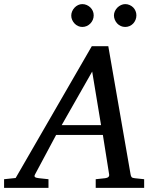

<svg xmlns="http://www.w3.org/2000/svg" viewBox="-73 -911 766 931"><path d="M374 -564 226.1 -304.2H417ZM391.1 0V-42L437 -46.9Q459 -49.8 456.1 -65.9L425.8 -256.8H199.2L97.2 -65.9Q91.8 -56.2 96.9 -52.2Q102.1 -48.3 116.2 -46.9L162.1 -42V0H-53.2V-42L2.9 -47.9L372.1 -687H452.1L560.1 -65.9Q561.5 -56.2 565.4 -52Q569.3 -47.9 580.1 -46.9L626 -42V0ZM381.3 -836.4Q381.3 -825.2 377 -814.9Q372.6 -804.7 365 -796.9Q357.4 -789.1 347.4 -784.7Q337.4 -780.3 326.2 -780.3Q315.4 -780.3 305.7 -784.7Q295.9 -789.1 288.6 -796.9Q281.2 -804.7 276.9 -814.5Q272.5 -824.2 272.5 -835.4Q272.5 -846.2 276.9 -856.2Q281.2 -866.2 288.6 -874Q295.9 -881.8 305.7 -886.5Q315.4 -891.1 326.2 -891.1Q337.4 -891.1 347.4 -886.7Q357.4 -882.3 365 -875Q372.6 -867.7 377 -857.7Q381.3 -847.7 381.3 -836.4ZM588.4 -836.4Q588.4 -825.2 584.2 -814.9Q580.1 -804.7 572.8 -796.9Q565.4 -789.1 555.4 -784.7Q545.4 -780.3 534.2 -780.3Q522.9 -780.3 512.9 -784.7Q502.9 -789.1 495.6 -796.9Q488.3 -804.7 483.9 -814.9Q479.5 -825.2 479.5 -836.4Q479.5 -846.7 484.1 -856.7Q488.8 -866.7 496.3 -874.3Q503.9 -881.8 513.9 -886.5Q523.9 -891.1 534.2 -891.1Q545.4 -891.1 555.4 -886.7Q565.4 -882.3 572.8 -875Q580.1 -867.7 584.2 -857.7Q588.4 -847.7 588.4 -836.4Z"/></svg>

Font: Charis SIL Phon
Style: Italic
Weight: 400
Italic angle: -11°
Foundry: SIL International
Version: Version 5.000